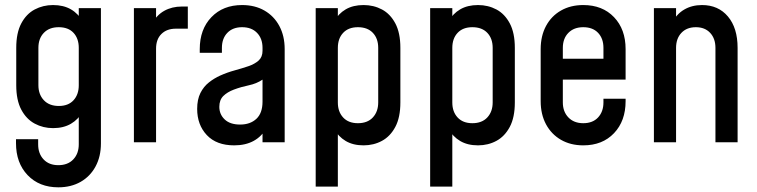

<svg xmlns="http://www.w3.org/2000/svg" viewBox="-20 -578 3077 780"><path d="M217 183Q139.5 183 92.2 133.5Q45 84 45 3.5V-12.5H135V8.5Q135 46 157 69.5Q179 93 217 93Q255.5 93 277.8 69.5Q300 46 300 8.5V-145L315.5 -124.5Q298.5 -93 268.2 -75.2Q238 -57.5 195.5 -57.5Q155 -57.5 121 -75.8Q87 -94 66.5 -132.5Q46 -171 46 -232V-383.5Q46 -444.5 66.5 -483Q87 -521.5 121 -539.5Q155 -557.5 195.5 -557.5Q238 -557.5 268.2 -540Q298.5 -522.5 315.5 -490.5L300 -470V-545H390V4.5Q390 58 368.2 98.2Q346.5 138.5 307.5 160.8Q268.5 183 217 183ZM219 -147.5Q257.5 -147.5 278.8 -170.8Q300 -194 300 -231.5V-383.5Q300 -421.5 278.8 -444.5Q257.5 -467.5 218.5 -467.5Q180 -467.5 158 -444.5Q136 -421.5 136 -383.5V-232Q136 -194.5 158 -171Q180 -147.5 219 -147.5Z M524 0V-545H614V-463L598 -482Q616 -516.5 647.2 -534Q678.5 -551.5 719 -551.5H743V-461.5H694.5Q657.5 -461.5 635.8 -440Q614 -418.5 614 -380.5V0Z M931.5 12.5Q859.5 12.5 820.2 -29.2Q781 -71 781 -135.5Q781 -174 794.2 -200.2Q807.5 -226.5 828.8 -243.2Q850 -260 874.5 -271Q903.5 -284 933.8 -292.2Q964 -300.5 989.5 -309.2Q1015 -318 1030.8 -332.2Q1046.5 -346.5 1046.5 -371.5V-383.5Q1046.5 -421.5 1024.2 -444.5Q1002 -467.5 963.5 -467.5Q925.5 -467.5 903.5 -444.5Q881.5 -421.5 881.5 -383.5V-363.5H791.5V-378.5Q791.5 -459 838.8 -508.2Q886 -557.5 963.5 -557.5Q1015.5 -557.5 1054.2 -535.2Q1093 -513 1114.8 -472.5Q1136.5 -432 1136.5 -378.5V0H1046.5V-78.5L1062 -58.5Q1044.5 -24.5 1011.2 -6Q978 12.5 931.5 12.5ZM955.5 -72Q996.5 -72 1021.5 -95.2Q1046.5 -118.5 1046.5 -165V-254.5Q1022 -238 990.8 -231.5Q959.5 -225 930 -214Q903.5 -204 887.2 -188Q871 -172 871 -144Q871 -113.5 892.8 -92.8Q914.5 -72 955.5 -72Z M1262.5 180V-545H1352.5V-470L1337 -490.5Q1354.5 -522.5 1384.5 -540Q1414.5 -557.5 1457 -557.5Q1498 -557.5 1531.8 -539.5Q1565.5 -521.5 1586 -483Q1606.5 -444.5 1606.5 -383.5V-162Q1606.5 -101 1586 -62.5Q1565.5 -24 1531.8 -5.8Q1498 12.5 1457 12.5Q1414.5 12.5 1384.5 -5.2Q1354.5 -23 1337 -54.5L1352.5 -75V180ZM1434 -77.5Q1473 -77.5 1494.8 -101Q1516.5 -124.5 1516.5 -162V-383.5Q1516.5 -421.5 1494.8 -444.5Q1473 -467.5 1434 -467.5Q1395.5 -467.5 1374 -444.5Q1352.5 -421.5 1352.5 -383.5V-161.5Q1352.5 -124 1374 -100.8Q1395.5 -77.5 1434 -77.5Z M1727.5 180V-545H1817.5V-470L1802 -490.5Q1819.5 -522.5 1849.5 -540Q1879.5 -557.5 1922 -557.5Q1963 -557.5 1996.8 -539.5Q2030.5 -521.5 2051 -483Q2071.5 -444.5 2071.5 -383.5V-162Q2071.5 -101 2051 -62.5Q2030.5 -24 1996.8 -5.8Q1963 12.5 1922 12.5Q1879.5 12.5 1849.5 -5.2Q1819.5 -23 1802 -54.5L1817.5 -75V180ZM1899 -77.5Q1938 -77.5 1959.8 -101Q1981.5 -124.5 1981.5 -162V-383.5Q1981.5 -421.5 1959.8 -444.5Q1938 -467.5 1899 -467.5Q1860.5 -467.5 1839 -444.5Q1817.5 -421.5 1817.5 -383.5V-161.5Q1817.5 -124 1839 -100.8Q1860.5 -77.5 1899 -77.5Z M2349.5 12.5Q2298 12.5 2259 -10Q2220 -32.5 2198.2 -73Q2176.5 -113.5 2176.5 -167V-378.5Q2176.5 -432 2198.2 -472.5Q2220 -513 2259 -535.2Q2298 -557.5 2349.5 -557.5Q2427.5 -557.5 2474.5 -508.2Q2521.5 -459 2521.5 -378.5V-254.5H2251.5V-339.5H2431.5V-383.5Q2431.5 -421.5 2409.8 -444.5Q2388 -467.5 2349.5 -467.5Q2311.5 -467.5 2289 -444.5Q2266.5 -421.5 2266.5 -383.5V-162Q2266.5 -124.5 2289 -101Q2311.5 -77.5 2349.5 -77.5Q2388 -77.5 2409.8 -101Q2431.5 -124.5 2431.5 -162V-177H2521.5V-167Q2521.5 -86.5 2474.5 -37Q2427.5 12.5 2349.5 12.5Z M2636.5 0V-545H2726.5V-467.5L2710.5 -485.5Q2728.5 -521 2759.8 -539.2Q2791 -557.5 2832 -557.5Q2898 -557.5 2937.2 -511Q2976.5 -464.5 2976.5 -383.5V0H2886.5V-383.5Q2886.5 -421.5 2865 -444.5Q2843.5 -467.5 2807 -467.5Q2770 -467.5 2748.2 -444.5Q2726.5 -421.5 2726.5 -383.5V0Z"/></svg>

Font: Mohave Medium
Style: Regular
Weight: 500
Designer: Gumpita Rahayu
Foundry: Tokotype
Version: Version 2.003